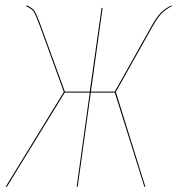

<svg xmlns="http://www.w3.org/2000/svg" viewBox="-20 -710 673 730"><path d="M632.8 -689.9 633.3 -686.5Q610.4 -674.8 595 -659.4Q579.6 -644 558.6 -606.9L420.4 -360.4L532.7 0H528.8L416.5 -357.9H325.2L275.4 0H271.5L321.3 -357.9H226.1L6.3 0H1.5L222.7 -360.4L133.3 -606.4Q116.7 -652.3 108.4 -664.8Q100.1 -677.2 79.1 -686.5L81.1 -689.9Q102.5 -680.7 111.3 -667.7Q120.1 -654.8 136.7 -608.4L226.6 -361.8H321.3L366.2 -680.2H370.1L325.7 -361.8H416.5L555.2 -609.4Q576.2 -646.5 592.3 -662.4Q608.4 -678.2 632.8 -689.9Z"/></svg>

Font: Fira Sans Compressed Four
Style: Italic
Weight: 100
Width: 3
Italic angle: -8°
Designer: Carrois Corporate & Edenspiekermann AG
Foundry: Carrois Corporate GbR & Edenspiekermann AG
Version: Version 4.203;PS 004.203;hotconv 1.0.88;makeotf.lib2.5.64775